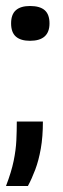

<svg xmlns="http://www.w3.org/2000/svg" viewBox="-21 -485 209 640"><path d="M-1 135Q17 88 24.5 51.5Q32 15 33.5 -17Q35 -49 35 -80H122Q122 -29 115 10.5Q108 50 96.5 80.5Q85 111 72 135ZM79 -349Q48 -349 32 -363Q16 -377 16 -407Q16 -437 32 -451Q48 -465 79 -465Q112 -465 128 -451Q144 -437 144 -407Q144 -349 79 -349Z"/></svg>

Font: Bricolage Grotesque 36pt
Style: Regular
Weight: 400
Designer: Mathieu Triay
Foundry: Atelier Triay
Version: Version 1.001;gftools[0.9.33.dev8+g029e19f]